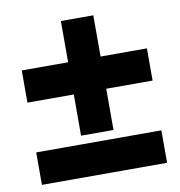

<svg xmlns="http://www.w3.org/2000/svg" viewBox="-74 -669 727 775"><g transform="rotate(-10 289.5 -281.0)"><path d="M549 -95H36V38H549ZM549 -431H359V-600H226V-431H36V-299H226V-130H359V-299H549Z"/></g></svg>

Font: Bluebird
Style: SfBdExt
Weight: 700
Designer: Jasper
Foundry: Cannot Into Space Fonts
Version: Version 0.98